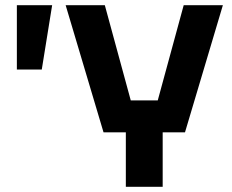

<svg xmlns="http://www.w3.org/2000/svg" viewBox="-20 -720 896 740"><path d="M45 -452V-700H181L141 -452ZM465 0V-210H379L233 -700H384L484 -333H588L688 -700H839L693 -210H607V0Z"/></svg>

Font: Tektur SemiBold
Style: Regular
Weight: 600
Designer: Adam Jagosz
Foundry: Adam Jagosz
Version: Version 1.005;gftools[0.9.30]